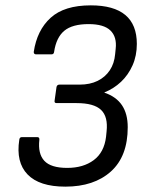

<svg xmlns="http://www.w3.org/2000/svg" viewBox="-20 -686 551 717"><path d="M224 11Q127 11 83 -34.5Q39 -80 52 -164Q53 -174 62 -174H119Q128 -174 127 -164Q121 -112 145.5 -85.5Q170 -59 231 -59Q291 -59 330 -88Q369 -117 376 -175L378 -195Q384 -250 357.5 -275.5Q331 -301 266 -301H191Q182 -301 184 -311L191 -361Q193 -370 202 -370H277Q316 -370 344.5 -384Q373 -398 390 -423.5Q407 -449 410 -484L412 -504Q417 -548 392.5 -572Q368 -596 311 -596Q250 -596 220 -571Q190 -546 182 -492Q181 -483 172 -483H115Q106 -483 106 -492Q118 -573 169 -619.5Q220 -666 319 -666Q405 -666 448 -630Q491 -594 491 -522Q491 -478 475 -442Q459 -406 432 -380.5Q405 -355 370 -341V-340Q414 -325 435.5 -293Q457 -261 457 -211Q457 -102 394 -45.5Q331 11 224 11Z"/></svg>

Font: Sofia Sans Semi Condensed
Style: Italic
Weight: 400
Italic angle: -9°
Designer: Botio Nikoltchev, Ani Petrova
Foundry: lettersoup
Version: Version 4.101